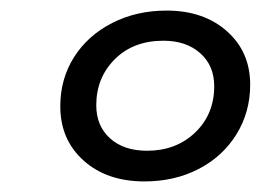

<svg xmlns="http://www.w3.org/2000/svg" viewBox="-20 -767 493 363"><path d="M94 -566Q94 -618 120 -659Q146 -700 192 -723.5Q238 -747 295 -747Q365 -747 409 -708Q453 -669 453 -607Q453 -555 427 -513Q401 -471 355.5 -447.5Q310 -424 253 -424Q182 -424 138 -463.5Q94 -503 94 -566ZM385 -604Q385 -643 358.5 -666.5Q332 -690 289 -690Q232 -690 197 -655Q162 -620 162 -568Q162 -529 188 -505.5Q214 -482 258 -482Q313 -482 349 -516.5Q385 -551 385 -604Z"/></svg>

Font: Montserrat Alternates Medium
Style: Italic
Weight: 500
Italic angle: -11.3°
Designer: Julieta Ulanovsky
Foundry: Julieta Ulanovsky
Version: Version 7.200